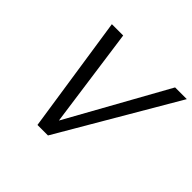

<svg xmlns="http://www.w3.org/2000/svg" viewBox="-158 -839 1020 1020"><g transform="rotate(45 352.5 -329.0)"><path d="M617 -658H705L320 0H241L142 -658H227L305 -97Z"/></g></svg>

Font: EauTest Medium
Style: Italic
Weight: 500
Italic angle: -12°
Designer: Christian Thalmann (Catharsis Fonts)
Version: Version 0.001;PS 000.001;hotconv 1.0.88;makeotf.lib2.5.64775